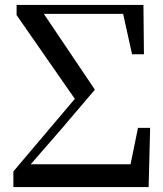

<svg xmlns="http://www.w3.org/2000/svg" viewBox="-20 -755 659 775"><path d="M34 0H580L586 -239H537L507 -92H104L225 -231L363 -393L157 -699H477L513 -536H561L559 -735H47V-694L282 -356L34 -63Z"/></svg>

Font: Noto Serif CJK SC SemiBold
Style: Regular
Weight: 600
Designer: Ryoko NISHIZUKA 西塚涼子 (kana & ideographs); Frank Grießhammer (Latin, Greek & Cyrillic); Wenlong ZHANG 张文龙 (bopomofo); San
Foundry: Adobe
Version: Version 2.001;hotconv 1.1.0;makeotfexe 2.6.0